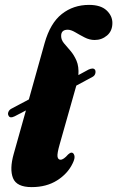

<svg xmlns="http://www.w3.org/2000/svg" viewBox="-20 -755 480 785"><path d="M15 -282Q11 -288.5 14.2 -297Q17.5 -305.5 25.5 -310L98 -348.5L162.5 -579Q185.5 -660.5 232.8 -697.8Q280 -735 344 -735Q391.5 -735 415.5 -712.8Q439.5 -690.5 439.5 -661Q439.5 -628.5 417.8 -610Q396 -591.5 367 -591.5Q346 -591.5 325.8 -602Q305.5 -612.5 287.8 -623Q270 -633.5 257 -633.5Q229.5 -633.5 230 -607.5Q230 -592 241.5 -578.2Q253 -564.5 267.8 -547.5Q282.5 -530.5 292.8 -506.8Q303 -483 300.5 -448L342 -470.5Q350.5 -474.5 357.8 -474.8Q365 -475 369 -469Q372 -461.5 369.2 -453.2Q366.5 -445 358 -440.5L292 -405L224 -165Q213 -126.5 215.2 -114.2Q217.5 -102 227.5 -102Q240 -102 258.5 -123.5Q266.5 -131 272.5 -131Q280.5 -131 284 -119.5Q287.5 -108 277 -87Q257 -45 213.5 -17.5Q170 10 109.5 10Q48 10 33.2 -26.8Q18.5 -63.5 36 -125.5L86 -303.5L40 -279.5Q20.5 -270 15 -282Z"/></svg>

Font: Fraunces 144pt Soft Black
Style: Italic
Weight: 900
Italic angle: -16°
Version: Version 1.000;[b76b70a41]